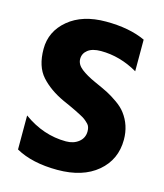

<svg xmlns="http://www.w3.org/2000/svg" viewBox="-105 -757 723 845"><g transform="rotate(15 257.0 -335.0)"><path d="M484 -196Q484 -105 417 -48.5Q350 8 235 8Q120 8 45 -34V-189Q136 -123 239 -123Q274 -123 297 -141.5Q320 -160 320 -190Q320 -212 309 -223Q298 -234 290.5 -239.5Q283 -245 268.5 -252.5Q254 -260 244 -265Q213 -280 183 -293Q118 -323 78.5 -367Q39 -411 39 -491Q39 -571 103 -624.5Q167 -678 274 -678Q381 -678 454 -644V-500Q373 -547 286 -547Q247 -547 226.5 -531Q206 -515 206 -490Q206 -465 231 -445.5Q256 -426 296.5 -408Q337 -390 357.5 -379.5Q378 -369 404.5 -350.5Q431 -332 446 -312Q484 -262 484 -196Z"/></g></svg>

Font: Hind Mysuru
Style: Bold
Weight: 700
Designer: Manushi Parikh, Hitesh Malaviya
Foundry: Indian Type Foundry
Version: Version 0.703;PS 1.0;hotconv 1.0.86;makeotf.lib2.5.63406